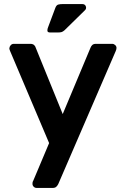

<svg xmlns="http://www.w3.org/2000/svg" viewBox="-20 -736 614 946"><path d="M227 -576Q214 -576 213.5 -584.5Q213 -593 217 -602L253 -698Q258 -711 267 -713.5Q276 -716 290 -716H385Q399 -716 403 -704.5Q407 -693 398 -685L298 -587Q290 -580 283.5 -578Q277 -576 265 -576ZM161 190Q152 190 146 184Q140 178 140 170Q140 166 140.5 162.5Q141 159 144 154L222 -31L30 -484Q26 -493 26 -498Q27 -507 33 -513.5Q39 -520 48 -520H129Q141 -520 147.5 -514.5Q154 -509 156 -501L289 -174L426 -501Q429 -509 435 -514.5Q441 -520 453 -520H533Q541 -520 547.5 -514Q554 -508 554 -500Q554 -493 550 -484L267 171Q263 179 257 184.5Q251 190 239 190Z"/></svg>

Font: Fz Rubik Med
Style: Regular
Weight: 500
Designer: Hubert and Fischer
Foundry: Hubert and Fischer
Version: Vit hóa bi FontZin.com